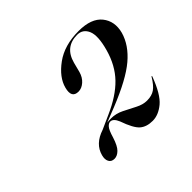

<svg xmlns="http://www.w3.org/2000/svg" viewBox="-94 -819 571 571"><g transform="rotate(-45 191.0 -533.5)"><path d="M79.5 -396Q89.5 -433.5 134 -448L178.5 -468Q233 -492 264.5 -524.5Q296 -557 310 -607.5Q323.5 -656 313.8 -678.8Q304 -701.5 280.5 -701.5Q229 -701.5 215 -649.5L207 -618.5Q202 -600.5 189.8 -589.8Q177.5 -579 164 -579Q135 -579 144.5 -615Q153.5 -649.5 192.5 -678Q231.5 -706.5 291.5 -706.5Q344.5 -706.5 366.8 -678.8Q389 -651 378.5 -611.5Q367 -571 328.2 -538.2Q289.5 -505.5 206 -472L159 -453.5Q167.5 -454.5 176 -454.5Q196.5 -454.5 216 -444.8Q235.5 -435 253.8 -425.5Q272 -416 289 -416Q309.5 -416 322.2 -425Q335 -434 348.5 -456.5Q349.5 -458 350.5 -458Q351.5 -457.5 351 -456Q330.5 -401 306.8 -381.2Q283 -361.5 258.5 -361.5Q233 -361.5 218 -374.5Q203 -387.5 188.5 -429Q180 -449.5 167.5 -449.5Q160.5 -449.5 153.8 -441.8Q147 -434 140 -410Q131.5 -383 120.8 -372.5Q110 -362 98.5 -362Q85.5 -362 80.5 -371.8Q75.5 -381.5 79.5 -396Z"/></g></svg>

Font: Fraunces 144pt
Style: Italic
Weight: 400
Italic angle: -16°
Version: Version 1.000;[b76b70a41]